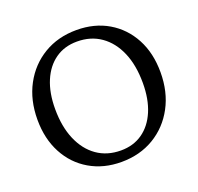

<svg xmlns="http://www.w3.org/2000/svg" viewBox="-126 -842 1025 994"><g transform="rotate(-20 386.5 -345.0)"><path d="M380 16Q282 16 206 -28.5Q130 -73 87.5 -153Q45 -233 45 -338Q45 -446 89.5 -529Q134 -612 212.5 -659Q291 -706 393 -706Q492 -706 567.5 -661.5Q643 -617 685.5 -537.5Q728 -458 728 -352Q728 -244 683.5 -161Q639 -78 560.5 -31Q482 16 380 16ZM398 -41Q467 -41 517.5 -76.5Q568 -112 595.5 -177Q623 -242 623 -331Q623 -429 592.5 -500Q562 -571 506.5 -610Q451 -649 375 -649Q306 -649 255.5 -613.5Q205 -578 177.5 -513Q150 -448 150 -359Q150 -262 180.5 -190.5Q211 -119 266.5 -80Q322 -41 398 -41Z"/></g></svg>

Font: Platypi Light Light
Style: Regular
Weight: 300
Version: Version 1.200